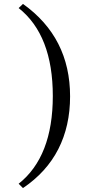

<svg xmlns="http://www.w3.org/2000/svg" viewBox="-20 -774 437 978"><path d="M97 184 75 162Q249 24 249 -285Q249 -595 75 -733L97 -754Q337 -583 337 -283Q337 -132 277 -14.5Q217 103 97 184Z"/></svg>

Font: Tiro Devanagari Hindi
Style: Regular
Weight: 400
Designer: Devanagari: John Hudson & Fiona Ross. Latin: John Hudson.
Foundry: Tiro Typeworks Ltd.
Version: Version 1.52